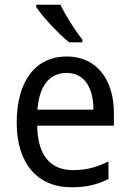

<svg xmlns="http://www.w3.org/2000/svg" viewBox="-20 -786 550 816"><path d="M237 -766H134V-756C159 -717 230 -641 274 -606H330V-618C300 -655 258 -721 237 -766ZM264 -546C132 -546 51 -443 51 -264C51 -94 137 10 284 10C347 10 392 -1 441 -25V-100C391 -75 347 -63 290 -63C193 -63 140 -127 138 -252H464V-306C464 -447 391 -546 264 -546ZM263 -476C342 -476 377 -409 377 -320H139C147 -421 190 -476 263 -476Z"/></svg>

Font: Noto Sans Malayalam SemiCondensed
Style: Regular
Weight: 400
Width: 4
Designer: Jelle Bosma - Monotype Design Team
Foundry: Monotype Imaging Inc.
Version: Version 2.104